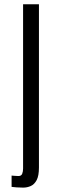

<svg xmlns="http://www.w3.org/2000/svg" viewBox="-20 -752 274 881"><path d="M85.9 108.9Q70.3 108.9 55.4 107.7Q40.5 106.4 33.2 105.5V53.7Q40.5 54.2 48.3 54.9Q56.2 55.7 64.9 55.7Q77.6 55.7 81.8 45.4Q85.9 35.2 85.9 21.5V-732.4H158.7V16.6Q158.7 54.7 148.2 74.5Q137.7 94.2 121.1 101.6Q104.5 108.9 85.9 108.9Z"/></svg>

Font: Antonio Thin
Style: Regular
Weight: 250
Designer: Vernon Adams
Foundry: Vernon Adams
Version: Version 1.002